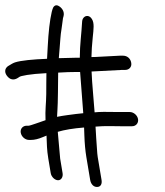

<svg xmlns="http://www.w3.org/2000/svg" viewBox="-58 -681 638 743"><path d="M476.2 -220C473.7 -235 459.1 -247.5 444.1 -247.5H398.1C372.1 -247.5 347.3 -248.7 323.9 -247.5L308.1 -246.3C307.2 -258.1 305.3 -281.9 302.7 -312.6C299.2 -353.8 297.1 -383.4 296.4 -404.3C304.7 -405.1 312.5 -405.5 319.7 -405.5H319.9L415.2 -410.5H426.9C441.4 -410.5 452.6 -421.7 449.9 -437.5C448.7 -444.8 445.6 -452.6 438.6 -458.4C432.2 -463.7 424.6 -465.5 417.8 -465.5H405.5L310.3 -460.5C306 -460.5 301.5 -460.4 295.9 -460.2C296.3 -482.4 297.9 -507.9 300.8 -535.5C304.3 -569.1 307.5 -592 297.7 -607.2C288.4 -622.5 275.1 -620.6 268.7 -615.5C264 -611.9 260.2 -605.9 259.8 -597.4C257.5 -552.3 250.9 -509 250.8 -457.5H232.5L169.6 -455.9C170.4 -466.7 171.5 -480 172.5 -491.2C175 -518.8 176 -546.8 179.9 -567.5C182.8 -583.4 183.3 -597.2 185.7 -610.4L188.1 -619.2C192.2 -636.5 181.3 -651.6 167.9 -658.5C155.1 -665.2 147.2 -654.2 144.7 -643.8L142.2 -634.8C134.6 -602.1 129.5 -557.1 126.5 -497.6C125.4 -476.8 124.6 -462.3 124.1 -453.5C69.7 -451.3 22.9 -447 0.2 -439.6C-6.7 -437.4 -15 -432.6 -27.3 -424.9L-27.7 -424.6L-28.1 -424.3C-33.4 -420.1 -37.9 -414.1 -37.9 -405.9C-38 -398.3 -34.2 -391.1 -29.4 -385.5C-9.9 -362.5 10.2 -379 15.2 -382.1L16 -382.6L16.7 -383.2C21 -387.2 57.4 -394.8 121.6 -397.9C121 -372.9 121.3 -342.6 121 -317.2C120.7 -280.3 116.3 -256.6 118.2 -215.9C97 -209.1 59.5 -194.5 52.3 -194.5H45.3C30.8 -194.5 19.7 -183.3 22.3 -167.5C24.8 -152.6 38.9 -139.5 54.4 -139.5H61.4C75.7 -139.5 90.9 -143.3 107.6 -150.4C113.1 -152.7 117 -154.3 122 -156.2C123.4 -122.8 123.2 -102.2 128.8 -68L138.3 -11C140.8 4 154.7 16.5 166.7 16.5C178.8 16.5 186.7 4 184.2 -11L174.8 -67.4L165.6 -170.9C191.2 -178.5 225.2 -184.3 267.4 -187.6C267.6 -181.5 268 -169.7 268.5 -156.5C269.5 -125.7 272.1 -97.9 276.2 -73L290.9 15C292.1 22.2 295 30 300.7 35.6C306.1 40.9 312.1 42.5 317.5 42.5C323.2 42.5 329.2 40.6 332.7 34.5C335.9 28.9 336 21.7 334.9 15L320.2 -73C319 -80.7 317.9 -91.6 317.2 -105.2C316.2 -123.8 312.4 -167.2 311.7 -191L335.6 -192.5C356.7 -193.7 381 -192.5 407.2 -192.5H453.2C468.3 -192.5 478.7 -205 476.2 -220ZM252 -402.5C254.3 -369.6 261 -288.2 264.2 -242.9C255.9 -242.3 245.6 -241.2 236.2 -239.9C217.8 -237.4 187.2 -234 162.8 -228.9C163 -237.6 163.5 -246.7 164.3 -256.2C166.1 -277.3 166.8 -364.5 167.1 -400C192.5 -401.6 217.7 -402.5 241.8 -402.5Z"/></svg>

Font: MewTooHand
Style: BdCondLta
Weight: 400
Designer: Mew Too, Robert Jablonski
Version: Version 0.77